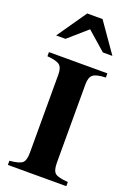

<svg xmlns="http://www.w3.org/2000/svg" viewBox="-177 -1017 743 1081"><g transform="rotate(20 194.5 -477.0)"><path d="M363 -778H306L194 -876L82 -778H26L148 -954H240ZM370 0H20V-25Q77 -30 95 -45Q113 -60 113 -106V-576Q113 -617 94 -632Q75 -647 20 -651V-676H370V-651Q314 -649 294.5 -633.5Q275 -618 275 -576V-106Q275 -58 293.5 -43.5Q312 -29 370 -25Z"/></g></svg>

Font: STIX
Style: Bold
Weight: 700
Designer: MicroPress Inc., with final additions and corrections provided by Coen Hoffman, Elsevier (retired)
Version: Version 1.1.1